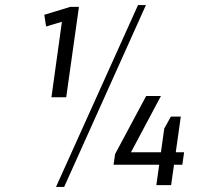

<svg xmlns="http://www.w3.org/2000/svg" viewBox="-20 -727 793 754"><path d="M240 -345H182L225 -655L255 -651L161 -623L154 -669L256 -700H290ZM522 -707H553L232 7H200ZM432 -122 554 -350H612L473 -89L454 -129H703L696 -80H426ZM625 -222 651 -269H690L652 0H594Z"/></svg>

Font: Pathway Extreme 8pt Thin 12pt
Style: Italic
Weight: 100
Italic angle: -8°
Version: Version 1.001;gftools[0.9.26]